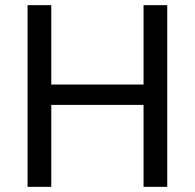

<svg xmlns="http://www.w3.org/2000/svg" viewBox="-20 -725 756 745"><path d="M87 0V-705H179V-397H537V-705H629V0H537V-318H179V0Z"/></svg>

Font: Nunito Sans 10pt SemiCondensed Medium
Style: Regular
Weight: 500
Width: 4
Designer: Vernon Adams
Foundry: Vernon Adams
Version: Version 3.101;gftools[0.9.27]